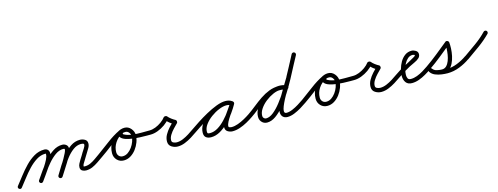

<svg xmlns="http://www.w3.org/2000/svg" viewBox="-35 -1203 4863 1875"><g transform="rotate(-15 2397.0 -265.0)"><path d="M-7 28Q-14 23 -15 14.5Q-16 6 -10 -1Q21 -40 57.5 -87.5Q94 -135 136 -178.5Q178 -222 226 -250Q274 -278 329 -278Q351 -278 364 -264.5Q377 -251 377 -229Q377 -202 362 -168.5Q347 -135 324 -100Q301 -65 277.5 -33Q254 -1 238 22Q233 29 224.5 30.5Q216 32 209 27Q202 22 200.5 13.5Q199 5 204 -2Q218 -22 239.5 -51.5Q261 -81 283 -114Q305 -147 320 -177Q335 -207 335 -229Q335 -234 334.5 -235Q334 -236 329 -236Q282 -236 238.5 -208.5Q195 -181 156 -139.5Q117 -98 83.5 -53.5Q50 -9 22 25Q17 32 8.5 33Q0 34 -7 28ZM209 27Q202 22 200.5 13.5Q199 5 204 -2Q229 -38 261.5 -85Q294 -132 333 -176Q372 -220 416.5 -249Q461 -278 510 -278Q533 -278 550 -264.5Q567 -251 567 -227Q567 -205 551 -170.5Q535 -136 512 -98.5Q489 -61 467.5 -28Q446 5 435 23Q435 23 435 23Q435 23 435 23Q430 31 421.5 33Q413 35 406 30Q398 26 396.5 17.5Q395 9 399 1Q405 -9 419.5 -31.5Q434 -54 452 -83Q470 -112 486.5 -141Q503 -170 514 -193Q525 -216 525 -227Q525 -233 520.5 -234.5Q516 -236 510 -236Q469 -236 429.5 -208Q390 -180 354.5 -138Q319 -96 289.5 -52.5Q260 -9 238 22Q233 29 224.5 30.5Q216 32 209 27ZM405 30Q398 26 396 17.5Q394 9 399 1Q422 -37 451.5 -85Q481 -133 517 -177.5Q553 -222 596 -251Q639 -280 690 -280Q715 -280 738.5 -267Q762 -254 762 -225Q762 -202 748.5 -179.5Q735 -157 724 -139Q724 -139 724 -139Q724 -139 724 -139Q713 -121 702.5 -104Q692 -87 682 -70Q682 -70 682 -70Q682 -70 682 -70Q676 -60 667.5 -46.5Q659 -33 659 -20Q659 -18 664.5 -17.5Q670 -17 673 -17Q702 -17 729 -29.5Q756 -42 781 -60Q806 -78 829 -94Q836 -99 844.5 -97.5Q853 -96 858 -89Q863 -82 861.5 -73.5Q860 -65 853 -60Q826 -41 797.5 -21.5Q769 -2 738.5 11.5Q708 25 673 25Q652 25 634.5 14.5Q617 4 617 -20Q617 -40 626.5 -57.5Q636 -75 646 -92Q646 -92 646 -92Q646 -92 646 -92Q657 -109 667.5 -126Q678 -143 688 -161Q688 -161 688 -160Q688 -160 688 -160Q688 -160 688 -160Q695 -172 707.5 -191Q720 -210 720 -225Q720 -234 708 -236Q696 -238 690 -238Q648 -238 610 -210Q572 -182 539.5 -139.5Q507 -97 480.5 -52.5Q454 -8 434 24Q430 31 421.5 33Q413 35 405 30Z M824 -65Q819 -72 820.5 -80.5Q822 -89 829 -94Q891 -138 954.5 -186.5Q1018 -235 1086 -268Q1086 -268 1086 -268Q1086 -268 1086 -268Q1094 -272 1102 -269.5Q1110 -267 1114 -259Q1118 -251 1115 -242.5Q1112 -234 1105 -231Q1038 -198 976 -150Q914 -102 853 -60Q846 -55 837.5 -56.5Q829 -58 824 -65ZM1087 -269Q1094 -272 1102.5 -269Q1111 -266 1114 -258Q1118 -250 1115 -242Q1112 -234 1104 -230Q1059 -209 1030.5 -165Q1002 -121 1002 -71Q1002 -48 1016.5 -32Q1031 -16 1055 -16Q1083 -16 1107 -32.5Q1131 -49 1149.5 -74.5Q1168 -100 1178.5 -129Q1189 -158 1189 -183Q1189 -203 1175 -221Q1161 -239 1140 -239Q1135 -239 1124 -238Q1113 -237 1111 -231Q1111 -231 1111 -231Q1111 -231 1111 -231Q1109 -226 1112.5 -223.5Q1116 -221 1120 -219Q1152 -202 1197.5 -196.5Q1243 -191 1290 -191.5Q1337 -192 1372 -192Q1372 -192 1372 -192Q1372 -192 1372 -192Q1381 -192 1387 -186Q1393 -180 1393 -171Q1393 -162 1387 -156Q1381 -150 1372 -150Q1360 -150 1331 -150Q1302 -150 1265 -151.5Q1228 -153 1190 -158Q1152 -163 1121.5 -173.5Q1091 -184 1076.5 -201.5Q1062 -219 1071 -245Q1071 -245 1071 -245Q1071 -245 1071 -245Q1079 -267 1099.5 -274Q1120 -281 1140 -281Q1179 -281 1205 -250.5Q1231 -220 1231 -183Q1231 -149 1217.5 -112.5Q1204 -76 1180 -44.5Q1156 -13 1124 6.5Q1092 26 1055 26Q1014 26 987 -2Q960 -30 960 -71Q960 -133 995 -187.5Q1030 -242 1087 -269Q1087 -269 1087 -269Q1087 -269 1087 -269Z M1351 -171Q1351 -180 1357 -186Q1363 -192 1372 -192Q1401 -192 1433 -204.5Q1465 -217 1493.5 -237.5Q1522 -258 1539 -281Q1544 -287 1556 -287Q1568 -287 1573 -280Q1585 -265 1605.5 -249.5Q1626 -234 1644 -225Q1652 -221 1653 -209Q1655 -197 1648 -191Q1630 -173 1607 -149Q1584 -125 1567 -97.5Q1550 -70 1550 -43Q1550 -25 1567.5 -18Q1585 -11 1599 -11Q1630 -11 1662.5 -24.5Q1695 -38 1725.5 -57.5Q1756 -77 1780 -94Q1787 -99 1795.5 -97.5Q1804 -96 1809 -89Q1814 -82 1812.5 -73.5Q1811 -65 1804 -60Q1776 -40 1742 -19Q1708 2 1671.5 16.5Q1635 31 1599 31Q1566 31 1537 12.5Q1508 -6 1508 -43Q1508 -78 1526 -110.5Q1544 -143 1570 -171.5Q1596 -200 1620 -221Q1623 -225 1625.5 -219Q1628 -213 1629 -205Q1631 -198 1630 -191.5Q1629 -185 1624 -187Q1602 -198 1578 -217Q1554 -236 1539 -256Q1537 -259 1542.5 -260.5Q1548 -262 1556 -262Q1564 -262 1569.5 -260.5Q1575 -259 1573 -255Q1552 -227 1518 -203Q1484 -179 1445.5 -164.5Q1407 -150 1372 -150Q1363 -150 1357 -156Q1351 -162 1351 -171Z M1775 -65Q1770 -72 1771.5 -80.5Q1773 -89 1780 -94Q1813 -117 1860.5 -148Q1908 -179 1961.5 -208.5Q2015 -238 2067 -258Q2119 -278 2160 -278Q2177 -278 2194.5 -273.5Q2212 -269 2227 -258Q2235 -252 2236 -244Q2237 -236 2233 -230Q2228 -223 2220.5 -220.5Q2213 -218 2204 -223Q2183 -235 2158 -235Q2125 -235 2082.5 -217.5Q2040 -200 2000.5 -171Q1961 -142 1935 -106.5Q1909 -71 1909 -34Q1909 -20 1916 -17Q1923 -14 1937 -14Q1977 -14 2016.5 -38Q2056 -62 2091 -99.5Q2126 -137 2154.5 -177Q2183 -217 2200 -248Q2205 -257 2213 -258.5Q2221 -260 2228 -256Q2235 -253 2238 -245Q2241 -237 2236 -228Q2226 -209 2208 -183Q2190 -157 2171 -129Q2152 -101 2138.5 -75.5Q2125 -50 2125 -32Q2125 -22 2136.5 -19Q2148 -16 2155 -16Q2186 -16 2220.5 -28.5Q2255 -41 2287.5 -59Q2320 -77 2345 -94Q2352 -99 2360.5 -97.5Q2369 -96 2374 -89Q2379 -82 2377.5 -73.5Q2376 -65 2369 -60Q2340 -40 2304 -20Q2268 0 2229.5 13Q2191 26 2155 26Q2129 26 2106 12Q2083 -2 2083 -32Q2083 -58 2096 -86Q2109 -114 2128.5 -142.5Q2148 -171 2167.5 -198Q2187 -225 2200 -248Q2205 -257 2213 -258.5Q2221 -260 2228 -256Q2235 -253 2238 -245Q2241 -237 2236 -228Q2216 -191 2184.5 -147Q2153 -103 2113 -63Q2073 -23 2028.5 2.5Q1984 28 1937 28Q1906 28 1886.5 13.5Q1867 -1 1867 -34Q1867 -80 1896 -123Q1925 -166 1970 -201Q2015 -236 2065.5 -256.5Q2116 -277 2158 -277Q2195 -277 2226 -259Q2234 -254 2234.5 -246Q2235 -238 2231 -231Q2227 -224 2219 -221Q2211 -218 2203 -224Q2193 -231 2182 -233.5Q2171 -236 2160 -236Q2132 -236 2095 -223Q2058 -210 2016.5 -189Q1975 -168 1934.5 -144Q1894 -120 1860 -97.5Q1826 -75 1804 -60Q1797 -55 1788.5 -56.5Q1780 -58 1775 -65Z M2369 -60Q2362 -55 2353.5 -56.5Q2345 -58 2340 -65Q2335 -72 2336.5 -80.5Q2338 -89 2345 -94Q2387 -123 2428 -156Q2469 -189 2512.5 -218.5Q2556 -248 2603.5 -266.5Q2651 -285 2706 -285Q2724 -285 2741.5 -281.5Q2759 -278 2776 -273Q2785 -270 2789 -262.5Q2793 -255 2790 -247Q2787 -238 2779.5 -234Q2772 -230 2764 -233Q2750 -237 2735.5 -240Q2721 -243 2706 -243Q2655 -243 2610.5 -225Q2566 -207 2525.5 -178.5Q2485 -150 2446.5 -118Q2408 -86 2369 -60Q2369 -60 2369 -60Q2369 -60 2369 -60ZM2777 -273Q2785 -270 2789 -262Q2793 -254 2790 -246Q2787 -238 2779 -234Q2771 -230 2763 -233Q2748 -239 2735 -241.5Q2722 -244 2706 -244Q2673 -244 2633 -226.5Q2593 -209 2556 -180Q2519 -151 2495 -115.5Q2471 -80 2471 -45Q2471 -27 2485 -17Q2492 -11 2503 -11Q2538 -11 2576.5 -41.5Q2615 -72 2654 -122Q2693 -172 2730 -232Q2767 -292 2800 -353.5Q2833 -415 2860 -467.5Q2887 -520 2906 -553Q2910 -561 2918.5 -563.5Q2927 -566 2934 -561Q2942 -557 2944.5 -548.5Q2947 -540 2942 -533Q2921 -495 2892.5 -439Q2864 -383 2829.5 -319.5Q2795 -256 2756 -194Q2717 -132 2675 -81Q2633 -30 2589.5 0.5Q2546 31 2503 31Q2478 31 2459 17Q2429 -6 2429 -45Q2429 -90 2456 -133Q2483 -176 2526 -210.5Q2569 -245 2616.5 -265.5Q2664 -286 2706 -286Q2741 -286 2777 -273Q2777 -273 2777 -273Q2777 -273 2777 -273ZM2905 -553Q2909 -561 2917.5 -563.5Q2926 -566 2934 -562Q2942 -558 2944.5 -549.5Q2947 -541 2943 -533Q2916 -483 2889 -432.5Q2862 -382 2835 -332Q2835 -332 2835 -332Q2835 -332 2835 -332Q2824 -312 2805.5 -281.5Q2787 -251 2766.5 -215.5Q2746 -180 2728 -145.5Q2710 -111 2698.5 -82Q2687 -53 2687 -35Q2687 -12 2709 -12Q2737 -12 2770 -26Q2803 -40 2833.5 -59Q2864 -78 2887 -94Q2894 -99 2902.5 -97.5Q2911 -96 2916 -89Q2921 -82 2919.5 -73.5Q2918 -65 2911 -60Q2884 -41 2850 -20.5Q2816 0 2779 15Q2742 30 2709 30Q2679 30 2662 12.5Q2645 -5 2645 -35Q2645 -65 2662 -106.5Q2679 -148 2705 -194Q2731 -240 2756.5 -281.5Q2782 -323 2799 -352Q2799 -352 2798 -352Q2798 -352 2798 -352Q2825 -402 2852 -452Q2879 -502 2905 -553Q2905 -553 2905 -553Q2905 -553 2905 -553Z M2882 -65Q2877 -72 2878.5 -80.5Q2880 -89 2887 -94Q2949 -138 3012.5 -186.5Q3076 -235 3144 -268Q3144 -268 3144 -268Q3144 -268 3144 -268Q3152 -272 3160 -269.5Q3168 -267 3172 -259Q3176 -251 3173 -242.5Q3170 -234 3163 -231Q3096 -198 3034 -150Q2972 -102 2911 -60Q2904 -55 2895.5 -56.5Q2887 -58 2882 -65ZM3145 -269Q3152 -272 3160.5 -269Q3169 -266 3172 -258Q3176 -250 3173 -242Q3170 -234 3162 -230Q3117 -209 3088.5 -165Q3060 -121 3060 -71Q3060 -48 3074.5 -32Q3089 -16 3113 -16Q3141 -16 3165 -32.5Q3189 -49 3207.5 -74.5Q3226 -100 3236.5 -129Q3247 -158 3247 -183Q3247 -203 3233 -221Q3219 -239 3198 -239Q3193 -239 3182 -238Q3171 -237 3169 -231Q3169 -231 3169 -231Q3169 -231 3169 -231Q3167 -226 3170.5 -223.5Q3174 -221 3178 -219Q3210 -202 3255.5 -196.5Q3301 -191 3348 -191.5Q3395 -192 3430 -192Q3430 -192 3430 -192Q3430 -192 3430 -192Q3439 -192 3445 -186Q3451 -180 3451 -171Q3451 -162 3445 -156Q3439 -150 3430 -150Q3418 -150 3389 -150Q3360 -150 3323 -151.5Q3286 -153 3248 -158Q3210 -163 3179.5 -173.5Q3149 -184 3134.5 -201.5Q3120 -219 3129 -245Q3129 -245 3129 -245Q3129 -245 3129 -245Q3137 -267 3157.5 -274Q3178 -281 3198 -281Q3237 -281 3263 -250.5Q3289 -220 3289 -183Q3289 -149 3275.5 -112.5Q3262 -76 3238 -44.5Q3214 -13 3182 6.5Q3150 26 3113 26Q3072 26 3045 -2Q3018 -30 3018 -71Q3018 -133 3053 -187.5Q3088 -242 3145 -269Q3145 -269 3145 -269Q3145 -269 3145 -269Z M3409 -171Q3409 -180 3415 -186Q3421 -192 3430 -192Q3459 -192 3491 -204.5Q3523 -217 3551.5 -237.5Q3580 -258 3597 -281Q3602 -287 3614 -287Q3626 -287 3631 -280Q3643 -265 3663.5 -249.5Q3684 -234 3702 -225Q3710 -221 3711 -209Q3713 -197 3706 -191Q3688 -173 3665 -149Q3642 -125 3625 -97.5Q3608 -70 3608 -43Q3608 -25 3625.5 -18Q3643 -11 3657 -11Q3688 -11 3720.5 -24.5Q3753 -38 3783.5 -57.5Q3814 -77 3838 -94Q3845 -99 3853.5 -97.5Q3862 -96 3867 -89Q3872 -82 3870.5 -73.5Q3869 -65 3862 -60Q3834 -40 3800 -19Q3766 2 3729.5 16.5Q3693 31 3657 31Q3624 31 3595 12.5Q3566 -6 3566 -43Q3566 -78 3584 -110.5Q3602 -143 3628 -171.5Q3654 -200 3678 -221Q3681 -225 3683.5 -219Q3686 -213 3687 -205Q3689 -198 3688 -191.5Q3687 -185 3682 -187Q3660 -198 3636 -217Q3612 -236 3597 -256Q3595 -259 3600.5 -260.5Q3606 -262 3614 -262Q3622 -262 3627.5 -260.5Q3633 -259 3631 -255Q3610 -227 3576 -203Q3542 -179 3503.5 -164.5Q3465 -150 3430 -150Q3421 -150 3415 -156Q3409 -162 3409 -171Z M3862 -60Q3855 -55 3846.5 -56.5Q3838 -58 3833 -65Q3828 -72 3829.5 -80.5Q3831 -89 3838 -94Q3889 -130 3942.5 -157.5Q3996 -185 4049 -216Q4053 -219 4058.5 -222.5Q4064 -226 4064 -232Q4064 -235 4055 -237.5Q4046 -240 4043 -240Q4015 -240 3994 -222Q3973 -204 3958.5 -176Q3944 -148 3937 -118.5Q3930 -89 3930 -66Q3930 -46 3937.5 -31.5Q3945 -17 3968 -17Q3999 -17 4031 -29Q4063 -41 4093 -59Q4123 -77 4147 -94Q4147 -94 4147 -94Q4147 -94 4147 -94Q4154 -99 4162.5 -97.5Q4171 -96 4176 -89Q4181 -82 4179.5 -73.5Q4178 -65 4171 -60Q4143 -40 4109.5 -20.5Q4076 -1 4040 12Q4004 25 3968 25Q3927 25 3907.5 -1.5Q3888 -28 3888 -66Q3888 -98 3898 -135.5Q3908 -173 3927.5 -206.5Q3947 -240 3976 -261Q4005 -282 4043 -282Q4064 -282 4085 -269Q4106 -256 4106 -232Q4106 -211 4091 -195Q4071 -176 4041 -163Q4011 -150 3987 -137Q3955 -120 3923.5 -100.5Q3892 -81 3862 -60Q3862 -60 3862 -60Q3862 -60 3862 -60Z M4142 -65Q4137 -72 4138.5 -80.5Q4140 -89 4147 -94Q4209 -137 4268.5 -185Q4328 -233 4387 -281Q4395 -288 4407 -283Q4419 -278 4421 -267Q4424 -240 4422.5 -203.5Q4421 -167 4413 -129Q4405 -91 4389 -58.5Q4373 -26 4347.5 -6Q4322 14 4285 14Q4251 14 4215 3.5Q4179 -7 4158 -37Q4152 -46 4154 -54Q4156 -62 4163 -66Q4169 -71 4177.5 -70.5Q4186 -70 4192 -61Q4205 -43 4230 -34.5Q4255 -26 4282.5 -23Q4310 -20 4329 -20Q4384 -20 4437.5 -41.5Q4491 -63 4535 -94Q4542 -99 4550.5 -97.5Q4559 -96 4564 -89Q4569 -82 4567.5 -73.5Q4566 -65 4559 -60Q4510 -25 4450 -1.5Q4390 22 4329 22Q4302 22 4268.5 17.5Q4235 13 4205 0.5Q4175 -12 4158 -37Q4152 -46 4154 -54Q4156 -62 4163 -66Q4169 -71 4177.5 -70.5Q4186 -70 4192 -61Q4206 -41 4234 -34.5Q4262 -28 4285 -28Q4312 -28 4330 -46Q4348 -64 4359 -92.5Q4370 -121 4375 -153Q4380 -185 4381 -214Q4382 -243 4379 -262Q4378 -267 4385 -267Q4392 -267 4400 -264Q4407 -261 4412.5 -256.5Q4418 -252 4413 -248Q4354 -200 4294 -151.5Q4234 -103 4171 -60Q4164 -55 4155.5 -56.5Q4147 -58 4142 -65Z M4530 -63Q4525 -71 4526.5 -79.5Q4528 -88 4535 -93Q4596 -136 4658.5 -180.5Q4721 -225 4773 -279Q4773 -279 4773 -279Q4773 -279 4773 -279Q4779 -285 4788 -285Q4797 -285 4803 -279Q4809 -273 4809 -264Q4809 -255 4803 -249Q4749 -195 4685.5 -149Q4622 -103 4559 -59Q4552 -54 4543.5 -55Q4535 -56 4530 -63Z"/></g></svg>

Font: FRB American Cursive Medium
Style: Italic
Weight: 500
Italic angle: -25°
Version: Version 2.0;Modular Font Editor K font №1